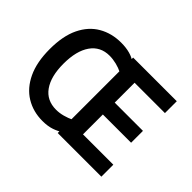

<svg xmlns="http://www.w3.org/2000/svg" viewBox="-136 -908 1168 1168"><g transform="rotate(45 448.0 -324.0)"><path d="M324.5 14Q245 14 182 -24.2Q119 -62.5 83 -138.5Q47 -214.5 47 -327Q47 -440 83 -514.2Q119 -588.5 182.5 -625.2Q246 -662 327.5 -662Q369 -662 402.5 -652.8Q436 -643.5 454 -628L447.5 -528.5Q423 -541 392.5 -548.5Q362 -556 333.5 -556Q255 -556 212 -494.8Q169 -433.5 169 -323Q169 -214 211.8 -153.5Q254.5 -93 335 -93Q364 -93 393.5 -101Q423 -109 450.5 -122L453.5 -22Q437 -9 403.8 2.5Q370.5 14 324.5 14ZM442.5 0V-649H818V-547H534L557 -574V-349.5L534 -376H800V-274H534L557 -300.5V-76.5L534 -103H818V0Z"/></g></svg>

Font: Karla ExtraLight
Style: Bold
Weight: 700
Version: Version 2.001